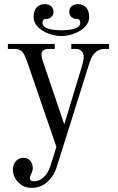

<svg xmlns="http://www.w3.org/2000/svg" viewBox="-20 -668 570 926"><path d="M142 -586C142 -526 224 -494 276 -494C328 -494 410 -526 410 -586C410 -624 390 -648 357 -648C330 -648 314 -633 314 -611C314 -586 335 -577 347 -577C360 -577 367 -573 367 -557C367 -528 314 -522 276 -522C238 -522 185 -528 185 -557C185 -573 192 -577 205 -577C217 -577 238 -586 238 -611C238 -633 222 -648 195 -648C162 -648 142 -624 142 -586ZM18 -432H51C87 -432 97 -409 110 -373L252 40L225 127C214 164 188 206 144 206C127 206 124 197 124 191C124 185 127 177 130 172C134 164 138 152 138 144C138 118 125 93 92 93C82 93 70 96 58 108C49 116 42 132 42 150C42 175 54 198 70 213C87 230 107 238 134 238C202 238 241 179 253 139L414 -373C428 -415 456 -432 483 -432H506V-456H324V-432H348C370 -432 384 -415 384 -393C384 -385 379 -359 373 -342L290 -68L186 -375C180 -391 180 -402 180 -408C180 -424 198 -432 212 -432H244V-456H18Z"/></svg>

Font: Old Standard
Style: Regular
Weight: 400
Designer: Alexey Kryukov <alexios@thessalonica.org.ru>
Version: Version 2.0